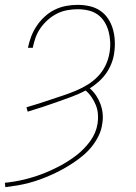

<svg xmlns="http://www.w3.org/2000/svg" viewBox="-42 -558 562 791"><path d="M-20 213 -22 195Q18 191 56 182Q94 173 131 159Q168 145 204 126Q240 107 272.5 82Q305 57 329.5 23.5Q354 -10 360 -49Q363 -68 361.5 -87.5Q360 -107 353 -124.5Q346 -142 335.5 -157.5Q325 -173 311 -185Q282 -170 252 -159Q222 -148 192.5 -137.5Q163 -127 132.5 -117Q102 -107 72 -98L67 -116Q92 -123 118 -131.5Q144 -140 169.5 -148.5Q195 -157 220.5 -165.5Q246 -174 271 -184.5Q296 -195 319.5 -209.5Q343 -224 362 -244Q381 -264 393 -289Q405 -314 409 -340Q413 -362 412 -384.5Q411 -407 405.5 -428Q400 -449 389 -467Q378 -485 361 -497.5Q344 -510 322 -515Q300 -520 278 -520Q257 -520 235 -516Q213 -512 193 -502Q173 -492 155.5 -476.5Q138 -461 125 -442.5Q112 -424 104.5 -403Q97 -382 93 -361H73Q78 -385 86.5 -407.5Q95 -430 109 -451Q123 -472 142 -489.5Q161 -507 183.5 -518Q206 -529 230 -533.5Q254 -538 278 -538Q303 -538 327.5 -532.5Q352 -527 371.5 -513.5Q391 -500 404 -480Q417 -460 423.5 -436.5Q430 -413 431 -387.5Q432 -362 428 -337Q425 -316 416.5 -295Q408 -274 395 -255.5Q382 -237 364.5 -221.5Q347 -206 328 -194Q343 -181 354 -164.5Q365 -148 372 -129Q379 -110 381 -89Q383 -68 379 -47Q376 -23 365 0Q354 23 338 43.5Q322 64 302 81Q282 98 261 112Q240 126 217.5 138.5Q195 151 171.5 161.5Q148 172 125 180.5Q102 189 77.5 195.5Q53 202 29 206Q5 210 -20 213Z"/></svg>

Font: Iosevka Curly Thin Oblique
Style: Regular
Weight: 100
Italic angle: -9°
Monospace: yes
Designer: Belleve Invis
Foundry: Belleve Invis
Version: Version 11.1.0; ttfautohint (v1.8.3)